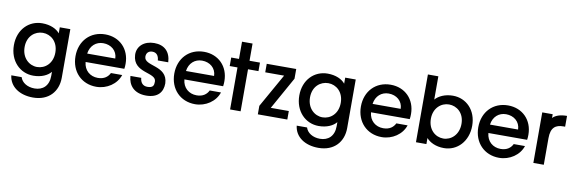

<svg xmlns="http://www.w3.org/2000/svg" viewBox="-62 -1282 6183 2065"><g transform="rotate(10 3029.0 -249.0)"><path d="M298 -562C152 -562 37 -449 37 -278C37 -107 152 10 298 10C388 10 455 -23 490 -66V-21C490 89 424 143 336 143C257 143 196 104 179 47H66C80 169 189 242 336 242C508 242 605 129 605 -21V-552H490V-486C456 -529 388 -562 298 -562ZM154 -278C154 -398 237 -462 322 -462C409 -462 490 -395 490 -276C490 -156 409 -89 322 -89C237 -89 154 -158 154 -278Z M1136 -325H829C841 -413 903 -465 981 -465C1066 -465 1134 -411 1136 -325ZM710 -276C710 -108 824 10 986 10C1102 10 1207 -61 1240 -163H1117C1096 -120 1056 -87 986 -87C902 -87 836 -142 828 -233H1251C1254 -252 1255 -270 1255 -289C1255 -449 1144 -562 986 -562C824 -562 710 -444 710 -276Z M1530 10C1660 10 1712 -61 1712 -155C1705 -353 1451 -294 1451 -402C1451 -443 1477 -467 1517 -467C1563 -467 1587 -434 1590 -384H1704C1698 -498 1633 -562 1521 -562C1410 -562 1335 -495 1339 -401C1349 -200 1599 -259 1599 -154C1599 -115 1592 -85 1528 -85C1478 -85 1451 -118 1447 -169H1329C1335 -68 1398 10 1530 10Z M2215 -325H1908C1920 -413 1982 -465 2060 -465C2145 -465 2213 -411 2215 -325ZM1789 -276C1789 -108 1903 10 2065 10C2181 10 2286 -61 2319 -163H2196C2175 -120 2135 -87 2065 -87C1981 -87 1915 -142 1907 -233H2330C2333 -252 2334 -270 2334 -289C2334 -449 2223 -562 2065 -562C1903 -562 1789 -444 1789 -276Z M2562 0V-459H2676V-552H2562V-740H2447V-552H2362V-459H2447V0Z M3072 -446V-552H2750V-459H2956L2750 -93V0H3072V-93H2875Z M3415 -562C3269 -562 3154 -449 3154 -278C3154 -107 3269 10 3415 10C3505 10 3572 -23 3607 -66V-21C3607 89 3541 143 3453 143C3374 143 3313 104 3296 47H3183C3197 169 3306 242 3453 242C3625 242 3722 129 3722 -21V-552H3607V-486C3573 -529 3505 -562 3415 -562ZM3271 -278C3271 -398 3354 -462 3439 -462C3526 -462 3607 -395 3607 -276C3607 -156 3526 -89 3439 -89C3354 -89 3271 -158 3271 -278Z M4253 -325H3946C3958 -413 4020 -465 4098 -465C4183 -465 4251 -411 4253 -325ZM3827 -276C3827 -108 3941 10 4103 10C4219 10 4324 -61 4357 -163H4234C4213 -120 4173 -87 4103 -87C4019 -87 3953 -142 3945 -233H4368C4371 -252 4372 -270 4372 -289C4372 -449 4261 -562 4103 -562C3941 -562 3827 -444 3827 -276Z M4783 -562C4696 -562 4627 -528 4591 -486V-740H4477V0H4591V-66C4627 -25 4692 10 4783 10C4928 10 5042 -108 5042 -279C5042 -449 4929 -562 4783 -562ZM4591 -277C4591 -395 4673 -462 4758 -462C4843 -462 4925 -398 4925 -279C4925 -159 4843 -90 4758 -90C4673 -90 4591 -157 4591 -277Z M5535 -325H5228C5240 -413 5302 -465 5380 -465C5465 -465 5533 -411 5535 -325ZM5109 -276C5109 -108 5223 10 5385 10C5501 10 5606 -61 5639 -163H5516C5495 -120 5455 -87 5385 -87C5301 -87 5235 -142 5227 -233H5650C5653 -252 5654 -270 5654 -289C5654 -449 5543 -562 5385 -562C5223 -562 5109 -444 5109 -276Z M5759 -552V0H5873V-291C5873 -408 5925 -443 6009 -443H6028V-561C5953 -561 5903 -542 5873 -511V-552Z"/></g></svg>

Font: Malmofest Medium
Style: Regular
Weight: 500
Designer: Jonny Pinhorn (Poppins), Kolossal
Version: Version 1.004;Glyphs 3.1.2 (3151)